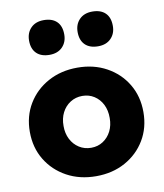

<svg xmlns="http://www.w3.org/2000/svg" viewBox="-89 -880 823 963"><g transform="rotate(-10 322.5 -398.5)"><path d="M323.3 10Q239.9 10 174.3 -25.8Q108.7 -61.7 71 -124Q33.3 -186.3 33.3 -266.3Q33.3 -346.4 71 -408.7Q108.7 -471 174.3 -506.8Q239.9 -542.7 323.3 -542.7Q406.7 -542.7 471.8 -506.8Q537 -471 574.3 -408.7Q611.7 -346.4 611.7 -266.3Q611.7 -186.3 574.3 -124Q537 -61.7 471.8 -25.8Q406.7 10 323.3 10ZM323.3 -134.7Q357.1 -134.7 383.6 -151.9Q410.2 -169.2 425.3 -198.9Q440.3 -228.7 440 -266.3Q440.3 -305 425.3 -334.9Q410.2 -364.7 383.6 -381.7Q357.1 -398.7 323.3 -398.7Q289.3 -398.7 262.2 -381.4Q235.1 -364.2 219.9 -334.4Q204.7 -304.7 205 -266.3Q204.7 -228.7 219.9 -198.9Q235.1 -169.2 262.2 -151.9Q289.3 -134.7 323.3 -134.7ZM445.9 -630Q403 -630 379.7 -653Q356.3 -676.1 356.3 -718Q356.3 -757.3 380.4 -782Q404.5 -806.7 446.1 -806.7Q489 -806.7 512.3 -784Q535.7 -761.3 535.7 -718.3Q535.7 -679.3 511.6 -654.7Q487.5 -630 445.9 -630ZM198.6 -630Q155.7 -630 132.3 -653Q109 -676.1 109 -718Q109 -757.3 133.1 -782Q157.1 -806.7 198.7 -806.7Q241.7 -806.7 265 -784Q288.3 -761.3 288.3 -718.3Q288.3 -679.3 264.3 -654.7Q240.2 -630 198.6 -630Z"/></g></svg>

Font: Lexend Medium
Style: Regular
Weight: 500
Designer: Bonnie Shaver-Troup, Thomas Jockin
Foundry: Lexend
Version: Version 1.005